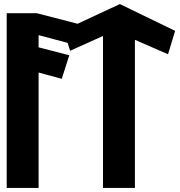

<svg xmlns="http://www.w3.org/2000/svg" viewBox="-20 -925 887 945"><path d="M644 -729 807 -658 842 -773 570 -905 362 -808 161 -860H13V0H170V-568L284 -537L321 -653L170 -692V-752L313 -714L325 -675L487 -748V0H644Z"/></svg>

Font: Ny Stormning
Style: Sv
Weight: 900
Designer: Robert Jablonski, Mew Too
Foundry: Cannot Into Space Fonts
Version: Version 0.90